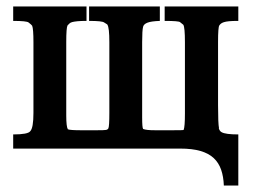

<svg xmlns="http://www.w3.org/2000/svg" viewBox="-20 -462 810 597"><path d="M21 0V-44Q67 -44 74 -54Q84 -64 84 -111V-331Q84 -372 80 -382Q78 -385 69 -392Q63 -397 21 -397V-442H249V-397Q232 -397 221.5 -396Q211 -395 205 -393.5Q199 -392 196 -389Q193 -386 190 -383Q186 -376 186 -331V-103Q186 -68 191 -60Q198 -57 232 -57H281Q304 -57 309.5 -58Q315 -59 317 -63Q320 -69 320 -111V-331Q320 -376 314 -385Q314 -386 312 -387Q310 -388 304 -392Q298 -397 257 -397V-442H477V-397Q450 -396 438.5 -391.5Q427 -387 425 -379Q422 -368 422 -331V-97Q422 -65 425 -61Q430 -59 439 -58Q448 -57 463 -57H517Q551 -57 551 -58Q555 -68 555 -109V-331Q555 -377 550 -385L540 -393Q536 -397 492 -397V-442H721V-397Q703 -397 692.5 -396Q682 -395 676 -393Q670 -391 667 -388.5Q664 -386 662 -383Q658 -378 658 -331V-135Q658 -78 661 -63L660 -64Q663 -54 669 -51Q681 -44 721 -44V115H676Q675 87 667.5 65.5Q660 44 644.5 29.5Q629 15 603.5 7.5Q578 0 540 0Z"/></svg>

Font: New Athena Unicode
Style: Bold
Weight: 700
Designer: J. Rusten 1997; rev. by R. Hancock 2001, 2002, rev. by D. Mastronarde 2002-2021
Foundry: Society for Classical Studies (formerly American Philological Association)
Version: Version 5.008